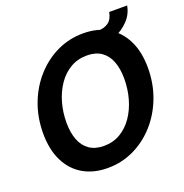

<svg xmlns="http://www.w3.org/2000/svg" viewBox="-139 -898 990 1035"><g transform="rotate(-20 356.0 -380.0)"><path d="M306 14Q224.5 14 164.8 -21Q105 -56 72.8 -122Q40.5 -188 40.5 -279.5Q40.5 -371.5 70.5 -450.2Q100.5 -529 154 -588.5Q207.5 -648 277.2 -681Q347 -714 426.5 -714Q508 -714 567.5 -679Q627 -644 659.8 -578.2Q692.5 -512.5 692.5 -420.5Q692.5 -329 662.2 -250Q632 -171 578.8 -111.8Q525.5 -52.5 455.5 -19.2Q385.5 14 306 14ZM326.5 -105Q379.5 -105 421.2 -129.8Q463 -154.5 492.2 -197.2Q521.5 -240 537 -294.5Q552.5 -349 552.5 -409Q552.5 -465.5 536.5 -507.5Q520.5 -549.5 487.8 -572.2Q455 -595 405 -595Q352 -595 310 -570.2Q268 -545.5 238.8 -502.8Q209.5 -460 194 -405.5Q178.5 -351 178.5 -291.5Q178.5 -235 194.5 -193Q210.5 -151 243.5 -128Q276.5 -105 326.5 -105ZM494.5 -620 509.5 -700Q544.5 -700 568 -717Q591.5 -734 599 -774H702Q693.5 -726.5 660.5 -691.8Q627.5 -657 583 -638.5Q538.5 -620 494.5 -620Z"/></g></svg>

Font: Cabin
Style: Bold Italic
Weight: 700
Width: 4
Italic angle: -10°
Designer: Pablo Impallari
Foundry: Pablo Impallari. http://www.impallari.com Igino Marini. http://www.ikern.com
Version: Version 3.001